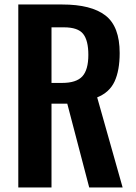

<svg xmlns="http://www.w3.org/2000/svg" viewBox="-20 -830 601 850"><path d="M61 0V-810.1H255.9Q383.8 -810.1 446.8 -761.5Q509.8 -712.9 509.8 -595.2Q509.8 -518.1 487.3 -469.5Q464.8 -420.9 410.2 -398.9L522.9 0H375L277.8 -371.1H208V0ZM208 -462.9H254.9Q317.9 -462.9 344.5 -491.9Q371.1 -521 371.1 -586.9Q371.1 -651.4 347.9 -680.2Q324.7 -709 263.2 -709H208Z"/></svg>

Font: Oswald Medium
Style: Regular
Weight: 500
Designer: Vernon Adams
Foundry: Vernon Adams
Version: Version 4.103